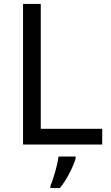

<svg xmlns="http://www.w3.org/2000/svg" viewBox="-20 -734 564 975"><path d="M97 0H499V-80H187V-714H97ZM364 70V61H277C272 104 251 176 236 209V221H284C320 178 355 106 364 70Z"/></svg>

Font: Noto Sans Psalter Pahlavi
Style: Regular
Weight: 400
Designer: Monotype Design Team
Foundry: Monotype Imaging Inc.
Version: Version 2.002